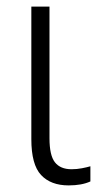

<svg xmlns="http://www.w3.org/2000/svg" viewBox="-20 -552 311 582"><path d="M130 -532H75V-130Q75 -53 104.5 -21.5Q134 10 188 10Q228 10 254 -2V-48Q244 -45 228.5 -42Q213 -39 197 -39Q163 -39 146.5 -60Q130 -81 130 -133Z"/></svg>

Font: Noto Sans UI SemiCondensed Light
Style: Regular
Weight: 300
Width: 4
Designer: Monotype Design Team
Foundry: Monotype Imaging Inc.
Version: Version 1.901